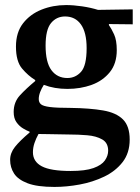

<svg xmlns="http://www.w3.org/2000/svg" viewBox="-20 -503 553 758"><path d="M195 235Q127 235 89 220.5Q51 206 35.5 182Q20 158 20 128Q20 101 39 77Q58 53 97 20V17Q86 13 71 4Q56 -5 45 -20.5Q34 -36 34 -61Q34 -100 59 -127Q84 -154 119 -183V-187Q91 -204 67 -232.5Q43 -261 43 -319Q43 -375 71 -411Q99 -447 144 -465Q189 -483 241 -483Q270 -483 304 -478Q338 -473 367 -464L504 -466V-407L410 -408V-404Q420 -390 430.5 -367Q441 -344 441 -305Q441 -252 413.5 -218Q386 -184 342 -168Q298 -152 246 -152Q195 -152 153 -168Q144 -154 138.5 -139.5Q133 -125 133 -112Q133 -99 141.5 -91.5Q150 -84 177 -80.5Q204 -77 259 -77Q335 -76 387 -67Q439 -58 465.5 -31.5Q492 -5 492 48Q492 101 464 137Q436 173 391 194.5Q346 216 294.5 225.5Q243 235 195 235ZM132 26Q122 44 116 62Q110 80 110 98Q110 135 145 153.5Q180 172 259 172Q317 172 349 160.5Q381 149 394 130.5Q407 112 407 92Q407 61 383.5 47.5Q360 34 324.5 31Q289 28 253 28Q193 27 168 26.5Q143 26 132 26ZM246 -195Q278 -195 300 -219.5Q322 -244 322 -313Q322 -375 299.5 -406.5Q277 -438 237 -438Q203 -438 181.5 -412Q160 -386 160 -323Q160 -257 183 -226Q206 -195 246 -195Z"/></svg>

Font: STIX Two Text SemiBold
Style: Regular
Weight: 600
Designer: Ross Mills, John Hudson & Paul Hanslow, Tiro Typeworks Ltd; with prior portions MicroPress Inc., and Coen Hoffman.
Foundry: Tiro Typeworks Ltd
Version: Version 2.13 b171